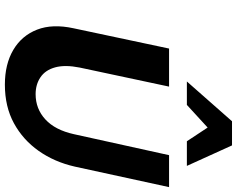

<svg xmlns="http://www.w3.org/2000/svg" viewBox="-112 -844 971 787"><g transform="rotate(90 373.5 -450.5)"><path d="M327 15Q243 15 184.5 -19.5Q126 -54 101.5 -117Q77 -180 96 -267L179 -658H335L257 -292Q245 -232 256 -191.5Q267 -151 296.5 -131Q326 -111 366 -111Q426 -111 469.5 -151Q513 -191 530 -268L616 -658H747L663 -272Q644 -188 598.5 -123.5Q553 -59 485 -22Q417 15 327 15ZM314 -731 477 -916H576L530 -841L410 -731ZM559 -731 487 -840 477 -916H576L660 -731Z"/></g></svg>

Font: Ysabeau ExtraBold
Style: Italic
Weight: 800
Italic angle: -12°
Designer: Christian Thalmann (Catharsis Fonts)
Version: Version 2.002